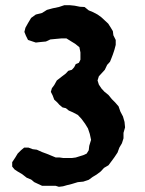

<svg xmlns="http://www.w3.org/2000/svg" viewBox="-20 -524 560 740"><path d="M249 -504 268 -502 288 -498 306 -497 322 -484 339 -477 356 -468 370 -458 383 -446 397 -433 406 -419 415 -404 417 -388 426 -370V-351L421 -332L415 -314L410 -301L404 -286L393 -274L384 -255L373 -243L361 -230L356 -214L361 -198L371 -183L383 -170L398 -158L411 -142L424 -129L437 -114L444 -94L454 -75L460 -54L462 -33L456 -12V9L450 28L440 45L433 64L421 82L410 97L398 113L381 123L368 137L352 149L337 158L322 169L301 176L280 178L257 185L237 190L223 194L207 196L194 192H142L112 178L100 168L83 161L65 147L48 137L36 129L27 118V101L39 83L48 68L61 55L73 45H90L106 51L122 53L142 62L161 69L195 83H210L224 85H257L272 83L288 78L301 74L314 68L322 55L324 38L331 15L326 -8L319 -29L308 -47L294 -66L280 -81L261 -91L245 -98L234 -107L221 -110L209 -120L201 -129L189 -140L183 -156L176 -170L180 -184L189 -196L199 -214L217 -228L234 -241L243 -251L257 -255L266 -265L272 -277L284 -282L290 -294V-322L286 -342L270 -355L252 -366L236 -376H217L195 -374L174 -372L157 -364L136 -362L118 -360L88 -370L80 -386L74 -401L78 -417L88 -435L100 -455L118 -468L142 -474L161 -486L183 -492L207 -497L228 -504Z"/></svg>

Font: Tagesschrift
Style: Regular
Weight: 400
Designer: Yanone
Version: Version 2.000; ttfautohint (v1.8.4.7-5d5b)